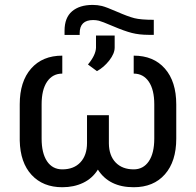

<svg xmlns="http://www.w3.org/2000/svg" viewBox="-20 -763 808 793"><path d="M532.2 -533.2Q614.3 -533.2 661.1 -479.7Q708 -426.3 708 -331.5V-190.4Q708 -96.2 661.1 -43Q614.3 10.3 532.2 10.3Q430.7 10.3 384.3 -62.5Q361.3 -25.9 323.2 -7.8Q285.2 10.3 237.3 10.3Q157.7 10.3 110.6 -40.5Q63.5 -91.3 61.5 -182.6V-332Q61.5 -426.3 108.4 -479.7Q155.3 -533.2 237.3 -533.2V-459Q197.3 -459 174.6 -425.8Q151.9 -392.6 151.9 -332V-190.4Q151.9 -130.4 174.3 -96.9Q196.8 -63.5 237.3 -63.5Q285.2 -63.5 312.3 -92.8Q339.4 -122.1 339.4 -172.4V-287.1H429.7V-170.9Q430.2 -120.6 457.5 -92Q484.9 -63.5 532.2 -63.5Q571.8 -63.5 594.5 -96.7Q617.2 -129.9 617.2 -190.9V-332Q617.2 -392.6 594.5 -425.8Q571.8 -459 532.2 -459ZM615.2 -681.2V-619.1H593.8Q555.2 -619.1 524.4 -627Q493.7 -634.8 446.8 -654.8Q399.9 -674.8 388.2 -677.5Q376.5 -680.2 364.7 -680.2Q309.1 -680.2 309.1 -626V-618.7H246.6V-636.2Q246.6 -689.9 277.6 -716.3Q308.6 -742.7 362.8 -742.7Q382.8 -742.7 400.9 -738.3Q418.9 -733.9 463.6 -714.4Q508.3 -694.8 534.9 -688Q561.5 -681.2 615.2 -681.2ZM343.3 -496.6Q375 -534.7 376.5 -565.4V-616.2H453.6V-566.4Q453.6 -542 431.4 -513.4Q409.2 -484.9 380.4 -469.2Z"/></svg>

Font: Roboto
Style: Regular
Weight: 400
Designer: Google
Version: Version 2.001047; 2015